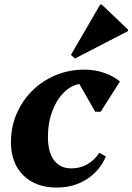

<svg xmlns="http://www.w3.org/2000/svg" viewBox="-20 -822 591 857"><path d="M233.4 15.2Q139.2 15.2 84 -39.5Q28.8 -94.2 28.8 -187Q28.8 -255 54 -313.8Q79.2 -372.6 123.9 -417Q168.6 -461.4 228.3 -486.3Q288 -511.2 357 -511.2Q401.4 -511.2 442.6 -497.7Q483.8 -484.2 515.4 -458.2L429.4 -323.4H405L317.2 -476.6H446.4V-402.4Q439.8 -416.4 422.5 -426.8Q405.2 -437.2 386.4 -443Q367.6 -448.8 354.4 -448.8Q310 -448.8 273.5 -417Q237 -385.2 215.5 -331Q194 -276.8 194 -210Q194 -142.8 221.3 -106.6Q248.6 -70.4 298.4 -70.4Q337.2 -70.4 369.1 -88.3Q401 -106.2 423.2 -140L452.8 -123.8Q425.4 -59.4 367.2 -22.1Q309 15.2 233.4 15.2ZM314.6 -560.8 296.6 -577 427.2 -801.8H434L551.2 -690V-683.2Z"/></svg>

Font: Platypi Light
Style: Italic
Weight: 300
Italic angle: -13°
Designer: David Sargent
Foundry: Bolt Cutter Type
Version: Version 1.200